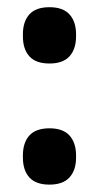

<svg xmlns="http://www.w3.org/2000/svg" viewBox="-20 -488 268 520"><path d="M114 12Q77 12 59.5 -7.5Q42 -27 42 -61.5V-66.5Q42 -101.5 59.5 -121Q77 -140.5 114 -140.5Q150.5 -140.5 168.2 -121Q186 -101.5 186 -66.5V-61.5Q186 -27 168.2 -7.5Q150.5 12 114 12ZM114 -316Q77 -316 59.5 -335.5Q42 -355 42 -390V-395Q42 -429.5 59.5 -449Q77 -468.5 114 -468.5Q150.5 -468.5 168.2 -449Q186 -429.5 186 -395V-390Q186 -355 168.2 -335.5Q150.5 -316 114 -316Z"/></svg>

Font: Anek Devanagari SemiBold
Style: Regular
Weight: 600
Designer: Kailash Malviya (Devanagari) & Yesha Goshar (Latin)
Foundry: Ek Type
Version: Version 1.003